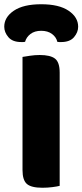

<svg xmlns="http://www.w3.org/2000/svg" viewBox="-41 -876 388 904"><path d="M159 8Q106 8 85.5 -10Q65 -28 65 -75V-608Q77 -610 100 -613.5Q123 -617 146 -617Q196 -617 218 -600Q240 -583 240 -534V-1Q229 2 206 5Q183 8 159 8ZM153 -731Q122 -731 102.5 -716Q83 -701 77 -679Q72 -678 68 -678Q64 -678 59 -678Q18 -678 -1.5 -701Q-21 -724 -21 -750Q-21 -795 24 -825.5Q69 -856 153 -856Q237 -856 282 -825.5Q327 -795 327 -750Q327 -724 307.5 -701Q288 -678 247 -678Q242 -678 238 -678Q234 -678 229 -679Q224 -701 204 -716Q184 -731 153 -731Z"/></svg>

Font: Baloo Bhaina 2 ExtraBold
Style: Regular
Weight: 800
Designer: Yesha Goshar, Manish Minz, Shuchita Grover and Ek Type
Foundry: Ek Type
Version: Version 1.640;hotconv 1.0.111;makeotfexe 2.5.65597; ttfautoh